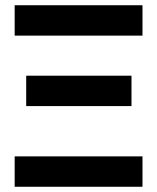

<svg xmlns="http://www.w3.org/2000/svg" viewBox="-20 -713 600 733"><path d="M36 0V-116H524V0ZM80 -308V-424H482V-308ZM36 -577V-693H524V-577Z"/></svg>

Font: Ubuntu Sans Mono
Style: Regular
Weight: 400
Monospace: yes
Designer: Dalton Maag Ltd
Foundry: Dalton Maag Ltd
Version: Version 1.006